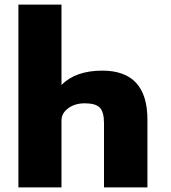

<svg xmlns="http://www.w3.org/2000/svg" viewBox="-20 -820 750 840"><path d="M60.5 0V-800H249V-448.5Q311.5 -511 427.5 -511Q625 -511 625 -296.5V0H435V-281.5Q435 -331 416.2 -349.5Q397.5 -368 351 -368Q308 -368 279 -346.8Q250 -325.5 249 -295V0Z"/></svg>

Font: League Mono ExtraBold
Style: Regular
Weight: 800
Width: 6
Designer: Tyler Finck
Foundry: The League of Moveable Type / Tyler Finck
Version: Version 2.210